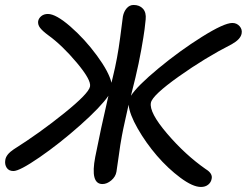

<svg xmlns="http://www.w3.org/2000/svg" viewBox="-29 -764 989 770"><path d="M24.9 -78.1Q6.3 -78.1 -2.2 -91.3Q-10.7 -104.5 -7.8 -122.1Q-4.9 -144.5 25.9 -165Q130.4 -231 228.8 -310.3Q327.1 -389.6 332 -417Q337.4 -442.9 278.8 -512.7Q220.2 -582.5 164.1 -623Q141.6 -639.6 131.8 -652.3Q122.1 -665 124 -679.2Q126.5 -691.4 137 -699.7Q147.5 -708 163.1 -708Q195.3 -708 253.2 -657.7Q311 -607.4 359.6 -541.3Q408.2 -475.1 418 -432.1Q421.4 -447.8 423.8 -456.1Q441.9 -528.8 452.9 -613.3Q463.9 -697.8 463.9 -698.2Q467.8 -717.8 479.2 -731Q490.7 -744.1 506.8 -744.1Q530.8 -744.1 544.4 -729Q558.1 -713.9 555.2 -686Q554.2 -673.3 550.8 -646.5Q547.4 -619.6 537.4 -563.7Q527.3 -507.8 514.2 -453.1Q509.3 -431.2 496.1 -379.9Q521.5 -419.4 606.4 -489.7Q691.4 -560.1 780.5 -616Q869.6 -671.9 902.8 -671.9Q920.4 -671.9 931.9 -658.9Q943.4 -646 939.9 -628.9Q935.5 -606.4 900.9 -586.9Q793.5 -532.2 687.7 -457Q582 -381.8 576.2 -352.1Q568.4 -313.5 641.1 -228.3Q713.9 -143.1 795.9 -85.9Q824.7 -68.4 819.8 -46.9Q817.4 -32.7 805.9 -23.4Q794.4 -14.2 776.9 -14.2Q744.1 -14.2 694.3 -51.3Q644.5 -88.4 600.3 -139.6Q556.2 -190.9 523.2 -248.5Q490.2 -306.2 486.8 -344.2Q483.9 -331.1 473.9 -286.4Q463.9 -241.7 460 -220.2Q453.6 -187 446.8 -135.7Q439.9 -84.5 438 -75.2Q434.6 -55.2 417.2 -40.5Q399.9 -25.9 381.8 -25.9Q332 -25.9 353 -134.8Q374 -242.2 405.8 -379.9Q375 -335 292.5 -261.7Q210 -188.5 129.9 -133.3Q49.8 -78.1 24.9 -78.1Z"/></svg>

Font: Shantell Sans Irregular Bouncy
Style: Italic
Weight: 400
Italic angle: -11.31°
Designer: Stephen Nixon, Anya Danilova, Shantell Martin
Foundry: Arrow Type
Version: Version 1.006;[9816181b4]